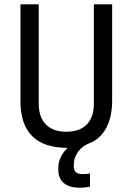

<svg xmlns="http://www.w3.org/2000/svg" viewBox="-20 -675 616 892"><path d="M501 -207Q501 -132 473.5 -80.5Q446 -29 394 -9Q362 3 342.5 30.5Q323 58 323 87V97Q323 117 333 125.5Q343 134 365 134Q380 134 398 131V192Q377 197 350 197Q301 197 276 175Q251 153 251 116V103Q251 79 262.5 55Q274 31 294 12Q75 12 75 -205V-655H160V-194Q160 -130 193.5 -96.5Q227 -63 288 -63Q350 -63 383 -96.5Q416 -130 416 -194V-655H501Z"/></svg>

Font: Ropa Sans
Style: Regular
Weight: 400
Designer: Botio Nikoltchev
Foundry: Botio Nikoltchev
Version: Version 1.100